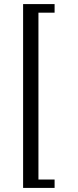

<svg xmlns="http://www.w3.org/2000/svg" viewBox="-20 -754 380 939"><path d="M93 -734H247V-692H168V124H247V165H93Z"/></svg>

Font: Arima
Style: Regular
Weight: 400
Designer: Joana Correia and Natanael Gama
Foundry: NDISCOVER
Version: Version 1.101;gftools[0.9.23]